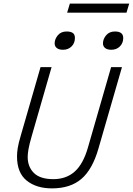

<svg xmlns="http://www.w3.org/2000/svg" viewBox="-20 -1026 734 1061"><path d="M466 -211 594 -655H654L524 -205Q491 -90 430 -37.5Q369 15 267 15Q181 15 127.5 -28Q74 -71 74 -162Q74 -182 78 -208Q82 -234 96 -281L204 -655H265L155 -273Q142 -228 137.5 -202Q133 -176 133 -159Q133 -104 167.5 -70Q202 -36 275 -36Q346 -36 393 -78Q440 -120 466 -211ZM351 -956 366 -1006H694L679 -956ZM328 -751Q306 -751 294 -760.5Q282 -770 282 -786Q282 -810 299.5 -831Q317 -852 348 -852Q370 -852 382 -844Q394 -836 394 -816Q394 -788 375.5 -769.5Q357 -751 328 -751ZM595 -751Q573 -751 561 -760.5Q549 -770 549 -786Q549 -810 566.5 -831Q584 -852 615 -852Q661 -852 661 -816Q661 -788 642.5 -769.5Q624 -751 595 -751Z"/></svg>

Font: Intel One Mono Light
Style: Italic
Weight: 300
Italic angle: -16°
Monospace: yes
Designer: Fred Shallcrass
Foundry: Frere-Jones Type LLC
Version: Version 1.004